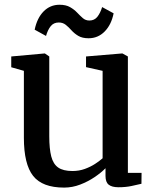

<svg xmlns="http://www.w3.org/2000/svg" viewBox="-20 -798 671 828"><path d="M491 9.5Q462.5 9.5 448.8 -1.5Q435 -12.5 435 -39V-72.5Q416.5 -53.5 388 -34.2Q359.5 -15 325.8 -2Q292 11 256.5 11Q162.5 11 122.8 -39.5Q83 -90 83 -204V-492.5L28.5 -508V-554.5L172.5 -567.5H173.5L192.5 -554.5V-210.5Q192.5 -156.5 201 -123.5Q209.5 -90.5 231 -75.5Q252.5 -60.5 292.5 -60.5Q321 -60.5 345.8 -69.5Q370.5 -78.5 390 -91.2Q409.5 -104 422.5 -115.5V-492.5L351 -508.5V-554.5L506.5 -567.5H508L531.5 -554.5V-52.5H590.5L590 -5.5Q572.5 -1.5 547.8 4Q523 9.5 491 9.5ZM129.5 -670Q140 -720.5 168.2 -749Q196.5 -777.5 236.5 -777.5Q264.5 -777.5 282.2 -767.2Q300 -757 312.5 -743.8Q325 -730.5 337 -720Q349 -709.5 365.5 -709.5Q387 -709.5 399.8 -725.5Q412.5 -741.5 420.5 -767.5L470 -740.5Q460 -691 431.2 -662Q402.5 -633 362 -633Q335 -633 317.8 -643.2Q300.5 -653.5 288.5 -667Q276.5 -680.5 263.8 -690.8Q251 -701 233.5 -701Q211.5 -701 198.8 -685.2Q186 -669.5 178.5 -643Z"/></svg>

Font: Merriweather Medium
Style: Regular
Weight: 500
Version: Version 2.100